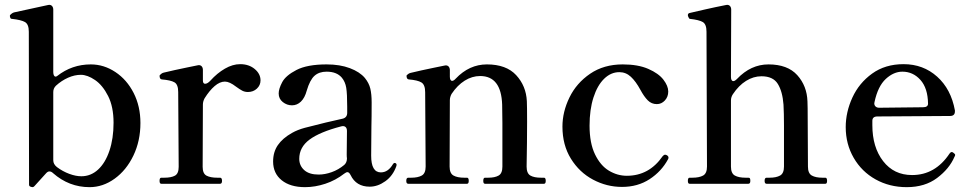

<svg xmlns="http://www.w3.org/2000/svg" viewBox="-20 -759 4018 793"><path d="M560 -251Q560 -177 531 -116.5Q502 -56 453.5 -21Q405 14 350 14Q265 14 199 -44Q192 -51 184 -51Q177 -51 170 -43L122 10Q118 14 115 14L109 13Q105 12 102.5 10Q100 8 100 4L99 -628Q99 -659 83 -668Q67 -677 30 -681Q25 -681 23.5 -683.5Q22 -686 21 -691V-696Q30 -706 39 -708L177 -738L183 -739Q191 -739 195.5 -733.5Q200 -728 200 -719V-463Q200 -450 204.5 -445Q209 -440 216 -445Q277 -493 355 -493Q409 -493 456.5 -461.5Q504 -430 532 -375Q560 -320 560 -251ZM449 -252Q449 -318 426.5 -362.5Q404 -407 372.5 -428.5Q341 -450 314 -450Q288 -450 261 -438Q234 -426 211 -405Q200 -394 200 -379V-97Q200 -81 215 -69Q239 -51 266 -41Q293 -31 316 -31Q355 -31 385 -58.5Q415 -86 432 -136.5Q449 -187 449 -252Z M1056 -427Q1056 -407 1041 -393Q1026 -379 1004 -379Q991 -379 980.5 -384.5Q970 -390 955 -401Q928 -422 909 -422Q888 -422 866.5 -403.5Q845 -385 825 -353Q818 -340 818 -327L817 -70Q817 -42 833 -33.5Q849 -25 878 -25H889Q897 -25 897 -12Q897 0 889 0H646Q639 0 639 -12Q639 -25 646 -25H658Q687 -25 702.5 -33.5Q718 -42 718 -70L716 -379Q716 -410 700.5 -419Q685 -428 648 -431Q639 -432 639 -447Q647 -457 656 -459Q676 -464 701.5 -469.5Q727 -475 751 -480Q778 -485 795 -489L801 -490Q809 -490 813.5 -484.5Q818 -479 818 -470V-427Q818 -413 827 -413Q837 -413 849 -426Q877 -457 909 -475.5Q941 -494 972 -494Q1008 -494 1032 -474Q1056 -454 1056 -427Z M1618 -78 1617 -73Q1603 -33 1571.5 -10.5Q1540 12 1507 12Q1451 12 1428 -36Q1422 -48 1415 -48Q1410 -48 1402 -42Q1366 -14 1323.5 0Q1281 14 1240 14Q1179 14 1143.5 -14.5Q1108 -43 1108 -92Q1108 -131 1127.5 -159.5Q1147 -188 1186 -210Q1209 -223 1238.5 -231Q1268 -239 1326 -253Q1372 -263 1396 -269Q1414 -274 1414 -293V-318Q1414 -372 1410 -396.5Q1406 -421 1392 -438Q1371 -463 1329 -463Q1298 -463 1279 -446Q1260 -429 1247 -385Q1239 -355 1223 -339.5Q1207 -324 1186 -324Q1165 -324 1148 -337.5Q1131 -351 1131 -373Q1131 -392 1145.5 -419.5Q1160 -447 1204.5 -470Q1249 -493 1329 -493Q1384 -493 1425 -477.5Q1466 -462 1487 -437Q1504 -416 1509.5 -393Q1515 -370 1515 -336Q1515 -273 1514 -236L1513 -116Q1513 -47 1553 -47Q1583 -47 1603 -81Q1606 -86 1610 -86Q1613 -86 1615.5 -84Q1618 -82 1618 -78ZM1402 -78Q1413 -88 1413 -105Q1412 -110 1412 -121L1413 -218Q1413 -230 1406.5 -235Q1400 -240 1389 -237Q1301 -214 1258.5 -182.5Q1216 -151 1216 -103Q1216 -75 1236.5 -56.5Q1257 -38 1296 -38Q1322 -38 1350 -48Q1378 -58 1402 -78Z M2227 -25Q2234 -25 2234 -12Q2234 0 2227 0H1983Q1976 0 1976 -12Q1976 -25 1983 -25H1996Q2024 -25 2039.5 -34Q2055 -43 2055 -71V-251L2054 -327Q2050 -445 1963 -445Q1930 -445 1899.5 -426Q1869 -407 1845 -371Q1838 -358 1838 -345L1837 -71Q1837 -43 1853 -34Q1869 -25 1898 -25H1909Q1916 -25 1916 -12Q1916 0 1909 0H1666Q1658 0 1658 -12Q1658 -25 1666 -25H1678Q1706 -25 1722 -34Q1738 -43 1738 -71L1736 -378Q1736 -409 1720.5 -418.5Q1705 -428 1668 -431Q1659 -432 1659 -447Q1667 -456 1676 -458Q1696 -463 1721.5 -468.5Q1747 -474 1771 -479Q1798 -484 1815 -488L1821 -489Q1829 -489 1833.5 -483.5Q1838 -478 1838 -469V-442Q1838 -434 1840.5 -429.5Q1843 -425 1847 -425Q1854 -425 1862 -434Q1918 -493 1991 -493Q2071 -493 2112 -448.5Q2153 -404 2156 -341Q2157 -320 2157 -256Q2157 -176 2155 -71Q2155 -43 2170.5 -34Q2186 -25 2215 -25Z M2303 -236Q2303 -297 2332 -356.5Q2361 -416 2417.5 -454.5Q2474 -493 2552 -493Q2615 -493 2657.5 -474.5Q2700 -456 2720 -430Q2740 -404 2740 -381Q2740 -359 2726 -344Q2712 -329 2693 -329Q2671 -329 2655.5 -344.5Q2640 -360 2625 -388Q2606 -423 2585.5 -442Q2565 -461 2538 -461Q2503 -461 2475 -433.5Q2447 -406 2431 -356Q2415 -306 2415 -240Q2415 -168 2437.5 -121.5Q2460 -75 2495 -54Q2530 -33 2569 -33Q2661 -33 2717 -114Q2722 -120 2727 -120Q2730 -120 2734 -118Q2741 -114 2741 -108Q2741 -104 2739 -101Q2712 -51 2663 -19Q2614 13 2549 13Q2486 13 2429.5 -17Q2373 -47 2338 -103.5Q2303 -160 2303 -236Z M3389 -25Q3396 -25 3396 -12Q3396 0 3389 0H3146Q3138 0 3138 -12Q3138 -25 3146 -25H3158Q3186 -25 3202 -34Q3218 -43 3218 -71V-241Q3218 -291 3216 -327Q3212 -381 3192.5 -412.5Q3173 -444 3125 -444Q3092 -444 3061.5 -425Q3031 -406 3007 -370Q2999 -358 2999 -344V-71Q2999 -43 3015 -34Q3031 -25 3060 -25H3071Q3076 -25 3077.5 -22Q3079 -19 3079 -12Q3079 0 3071 0H2828Q2821 0 2821 -12Q2821 -25 2828 -25H2839Q2868 -25 2884 -34Q2900 -43 2900 -71L2898 -628Q2898 -659 2882.5 -668Q2867 -677 2830 -681H2829Q2827 -681 2824 -687Q2821 -693 2821 -696Q2821 -703 2827 -705Q2848 -710 2892 -720Q2936 -730 2977 -738L2983 -739Q2991 -739 2995.5 -733.5Q3000 -728 3000 -719L2999 -442Q2999 -424 3009 -424Q3015 -424 3024 -433Q3081 -493 3154 -493Q3233 -493 3273 -448.5Q3313 -404 3315 -340Q3316 -321 3316 -261L3317 -71Q3317 -43 3333 -34Q3349 -25 3377 -25Z M3925 -119Q3925 -116 3922 -111Q3901 -62 3850.5 -24Q3800 14 3725 14Q3654 14 3596.5 -18Q3539 -50 3506 -107Q3473 -164 3473 -234Q3473 -296 3500.5 -356Q3528 -416 3582 -455Q3636 -494 3712 -494Q3793 -494 3850.5 -442.5Q3908 -391 3924 -303V-299Q3924 -280 3904 -280L3604 -278Q3583 -278 3583 -260V-242Q3583 -151 3627.5 -93.5Q3672 -36 3747 -36Q3843 -36 3902 -125Q3906 -131 3911 -131Q3915 -131 3919 -127Q3925 -123 3925 -119ZM3592 -338 3591 -332Q3591 -324 3596.5 -319Q3602 -314 3611 -314L3792 -316Q3813 -316 3813 -331Q3812 -395 3781.5 -429Q3751 -463 3707 -463Q3671 -463 3638.5 -433Q3606 -403 3592 -338Z"/></svg>

Font: Shippori Mincho B1 SemiBold
Style: Regular
Weight: 600
Designer: FONTDASU
Foundry: FONTDASU / Google Inc. / but / Adobe
Version: Version 3.110; ttfautohint (v1.8.3)